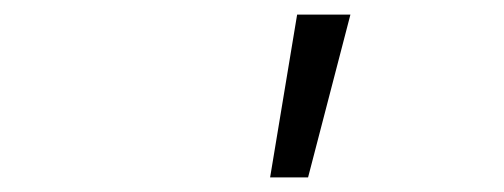

<svg xmlns="http://www.w3.org/2000/svg" viewBox="-20 -759 690 263"><path d="M350 -516 387 -739H460L402 -516Z"/></svg>

Font: Azeret Mono Thin ExtraLight
Style: Italic
Weight: 250
Italic angle: -12°
Version: Version 1.002